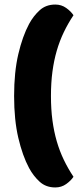

<svg xmlns="http://www.w3.org/2000/svg" viewBox="-20 -688 345 844"><path d="M42 -266Q42 -371 60.5 -450Q79 -529 108 -583Q127 -618 154.5 -643Q182 -668 223 -668Q250 -668 271 -653Q292 -638 303 -621Q279 -585 260.5 -546.5Q242 -508 229.5 -465Q217 -422 210.5 -373Q204 -324 204 -266Q204 -208 210.5 -159Q217 -110 229.5 -67Q242 -24 260.5 14.5Q279 53 303 89Q292 106 271 121Q250 136 223 136Q182 136 154.5 111Q127 86 108 51Q79 -3 60.5 -82Q42 -161 42 -266Z"/></svg>

Font: Baloo Cyrillic
Style: Regular
Weight: 400
Designer: Ek Type, Denis Ignatov
Foundry: Ek Type
Version: Version 1.50 July 26, 2019